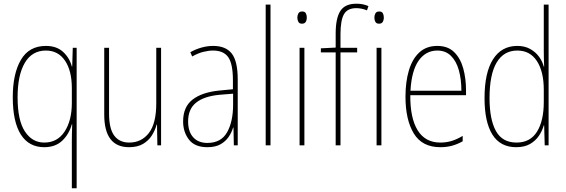

<svg xmlns="http://www.w3.org/2000/svg" viewBox="-20 -785 3059 1037"><path d="M368 -22Q368 -37 368.5 -64Q369 -91 370 -114H368Q353 -60 316 -25Q279 10 219 10Q136 10 92.5 -58.5Q49 -127 49 -260Q49 -387 93 -462Q137 -537 228 -537Q286 -537 321 -504.5Q356 -472 368 -426H370L373 -527H394V232H368ZM219 -15Q290 -15 329 -74.5Q368 -134 368 -229V-309Q368 -403 331 -457.5Q294 -512 228 -512Q153 -512 114 -445.5Q75 -379 75 -260Q75 -135 114.5 -75Q154 -15 219 -15Z M850 -527V0H830L828 -112H826Q818 -82 800.5 -54Q783 -26 753 -8Q723 10 677 10Q543 10 543 -166V-527H569V-173Q569 -90 597 -52.5Q625 -15 678 -15Q744 -15 784 -66.5Q824 -118 824 -227V-527Z M1131 -537Q1200 -537 1232 -495.5Q1264 -454 1264 -356V0H1243L1241 -96H1239Q1231 -69 1214.5 -45Q1198 -21 1170.5 -5.5Q1143 10 1100 10Q1032 10 1000.5 -31Q969 -72 969 -129Q969 -208 1020.5 -247.5Q1072 -287 1165 -296L1238 -303V-351Q1238 -441 1212.5 -476.5Q1187 -512 1131 -512Q1107 -512 1078.5 -505Q1050 -498 1018 -480L1008 -503Q1036 -519 1068 -528Q1100 -537 1131 -537ZM1165 -273Q1082 -265 1039 -230.5Q996 -196 996 -129Q996 -74 1023.5 -43.5Q1051 -13 1100 -13Q1174 -13 1206.5 -70.5Q1239 -128 1239 -220V-279Z M1441 0H1415V-760H1441Z M1612 -723Q1627 -723 1632 -713Q1637 -703 1637 -691Q1637 -676 1631 -666.5Q1625 -657 1611 -657Q1597 -657 1591.5 -667Q1586 -677 1586 -690Q1586 -702 1591.5 -712.5Q1597 -723 1612 -723ZM1624 -527V0H1598V-527Z M1909 -502H1819V0H1793V-502H1713V-524L1793 -528V-604Q1793 -686 1818 -725.5Q1843 -765 1905 -765Q1925 -765 1941 -761.5Q1957 -758 1970 -752L1962 -729Q1948 -735 1933 -738Q1918 -741 1904 -741Q1857 -741 1838 -708.5Q1819 -676 1819 -600V-527H1909Z M2028 -723Q2043 -723 2048 -713Q2053 -703 2053 -691Q2053 -676 2047 -666.5Q2041 -657 2027 -657Q2013 -657 2007.5 -667Q2002 -677 2002 -690Q2002 -702 2007.5 -712.5Q2013 -723 2028 -723ZM2040 -527V0H2014V-527Z M2342 -537Q2399 -537 2433 -503.5Q2467 -470 2482 -415.5Q2497 -361 2497 -298V-271H2196Q2195 -147 2236 -81Q2277 -15 2358 -15Q2390 -15 2418.5 -23.5Q2447 -32 2479 -51V-22Q2453 -7 2423.5 1.5Q2394 10 2358 10Q2260 10 2215 -64Q2170 -138 2170 -263Q2170 -343 2188.5 -405Q2207 -467 2245 -502Q2283 -537 2342 -537ZM2342 -512Q2280 -512 2241.5 -458Q2203 -404 2197 -295H2472Q2472 -356 2458.5 -405Q2445 -454 2416 -483Q2387 -512 2342 -512Z M2768 10Q2682 10 2639.5 -58Q2597 -126 2597 -255Q2597 -393 2643 -465Q2689 -537 2774 -537Q2814 -537 2843.5 -520.5Q2873 -504 2891.5 -478.5Q2910 -453 2917 -425H2919Q2918 -448 2917.5 -469Q2917 -490 2917 -511V-760H2943V0H2922L2919 -108H2917Q2909 -79 2891 -52Q2873 -25 2843 -7.5Q2813 10 2768 10ZM2770 -15Q2844 -15 2880.5 -74Q2917 -133 2917 -234V-300Q2917 -398 2880 -455Q2843 -512 2774 -512Q2701 -512 2662.5 -447.5Q2624 -383 2624 -255Q2624 -140 2658.5 -77.5Q2693 -15 2770 -15Z"/></svg>

Font: Noto Sans Devanagari UI Condensed Thin
Style: Regular
Weight: 100
Width: 3
Designer: Jelle Bosma - Monotype Design Team
Foundry: Monotype Imaging Inc.
Version: Version 2.004; ttfautohint (v1.8.4.7-5d5b)